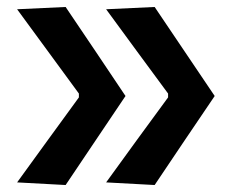

<svg xmlns="http://www.w3.org/2000/svg" viewBox="-20 -528 660 550"><path d="M423 2 284 -5.5Q328 -66.5 372.5 -127.5Q417 -188.5 461.5 -249V-260Q417 -320.5 372.5 -380.8Q328 -441 284 -501.5L423 -508Q466 -444.5 509 -380.5Q552 -316.5 595 -253Q551.5 -189 508.5 -125.2Q465.5 -61.5 423 2ZM168 2 29 -5.5Q73 -66.5 117.5 -127.5Q162 -188.5 206 -249V-260Q162 -320.5 117.5 -380.8Q73 -441 29 -501.5L168 -508Q211 -444.5 254 -380.5Q297 -316.5 339.5 -253Q296.5 -189 253.5 -125.2Q210.5 -61.5 168 2Z"/></svg>

Font: Commissioner Loud SemiBold
Style: Regular
Weight: 600
Designer: Kostas Bartsokas
Foundry: Kostas Bartsokas
Version: Version 1.000; ttfautohint (v1.8.3)